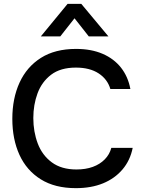

<svg xmlns="http://www.w3.org/2000/svg" viewBox="-20 -969 747 997"><path d="M374 8Q265 8 191.5 -38Q118 -84 81 -165Q44 -246 44 -352Q44 -458 81.5 -540Q119 -622 192.5 -668.5Q266 -715 375 -715Q454 -715 513 -689.5Q572 -664 608.5 -617.5Q645 -571 657 -507H553Q538 -558 492 -588Q446 -618 374 -618Q294 -618 245.5 -581Q197 -544 175 -484.5Q153 -425 153 -356Q153 -285 176 -224Q199 -163 249 -126Q299 -89 377 -89Q425 -89 462 -102.5Q499 -116 524 -141.5Q549 -167 558 -201H669Q656 -136 616 -89Q576 -42 515 -17Q454 8 374 8ZM192 -780 331 -949H402L543 -780H441L367 -874L293 -780Z"/></svg>

Font: Onest Medium
Style: Regular
Weight: 500
Designer: Dmitri Voloshin, Andrey Kudryavtsev
Foundry: Dmitri Voloshin, Andrey Kudryavtsev
Version: Version 1.000;gftools[0.9.33]